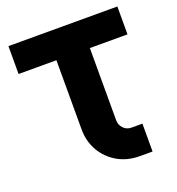

<svg xmlns="http://www.w3.org/2000/svg" viewBox="-128 -803 833 906"><g transform="rotate(-20 288.5 -350.0)"><path d="M421 0Q357 0 308.5 -28.5Q260 -57 232.5 -105Q205 -153 205 -212V-560H15V-700H562V-560H373V-197Q373 -174 389 -157Q405 -140 429 -140H484V0Z"/></g></svg>

Font: MuseoModerno SemiBold
Style: Bold
Weight: 700
Version: Version 1.001